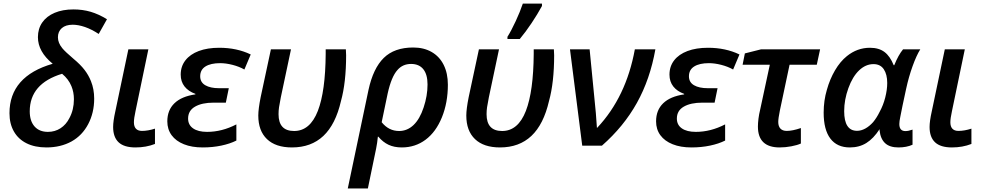

<svg xmlns="http://www.w3.org/2000/svg" viewBox="-20 -818 5519 1078"><path d="M33.2 -182.6Q33.2 -286.1 94.2 -355.7Q155.3 -425.3 275.9 -460Q192.9 -527.8 192.9 -609.4Q192.9 -656.7 217.3 -691.9Q241.7 -727.1 286.9 -746.1Q332 -765.1 392.1 -765.1Q443.4 -765.1 488.5 -752Q533.7 -738.8 580.6 -710L534.2 -627.4Q494.6 -653.3 457.3 -666.3Q419.9 -679.2 388.2 -679.2Q349.1 -679.2 327.1 -660.2Q305.2 -641.1 305.2 -608.4Q305.2 -577.1 330.1 -546.9Q346.7 -526.9 391.6 -488.8Q431.6 -455.6 454.3 -426Q477.1 -396.5 490.7 -362.3Q508.8 -317.4 508.8 -264.2Q508.8 -185.1 475.3 -121.3Q441.9 -57.6 381.8 -23.9Q320.3 9.8 240.7 9.8Q175.8 9.8 129.2 -13.4Q82.5 -36.6 57.9 -80.1Q33.2 -123.5 33.2 -182.6ZM369.6 -154.8Q395 -201.7 395 -260.7Q395 -300.8 380.9 -334.5Q364.7 -374 328.6 -403.8Q147 -348.6 147 -192.9Q147 -138.7 173.8 -108.2Q200.7 -77.6 249 -77.6Q288.6 -77.6 319.8 -97.9Q351.1 -118.2 369.6 -154.8Z M615.2 -105Q615.2 -137.7 627.4 -192.4L700.7 -541H813L740.7 -193.4Q731.9 -153.3 731.9 -131.3Q731.9 -107.4 743.4 -95.2Q754.9 -83 777.3 -83Q810.5 -83 850.1 -95.7V-9.8Q800.3 9.8 740.7 9.8Q676.8 9.8 646 -19Q615.2 -47.9 615.2 -105Z M919.4 -136.7Q919.4 -199.7 959.5 -238.3Q999.5 -276.9 1077.1 -288.1V-291Q1037.6 -305.2 1016.1 -332.5Q994.6 -359.9 994.6 -398.9Q994.6 -445.3 1021 -479.2Q1047.4 -513.2 1095.9 -531.5Q1144.5 -549.8 1210.9 -549.8Q1309.6 -549.8 1387.7 -512.2L1352.1 -427.7Q1322.8 -444.3 1285.4 -453.9Q1248 -463.4 1216.3 -463.4Q1163.1 -463.4 1133.5 -444.8Q1104 -426.3 1104 -389.6Q1104 -356 1132.6 -339.4Q1161.1 -322.8 1210 -322.8H1264.6L1248 -241.7H1179.7Q1113.8 -241.7 1075 -219.2Q1036.1 -196.8 1036.1 -152.3Q1036.1 -116.7 1064.2 -97.2Q1092.3 -77.6 1142.6 -77.6Q1226.1 -77.6 1307.1 -119.6V-28.8Q1271 -10.7 1222.4 -0.5Q1173.8 9.8 1118.2 9.8Q1057.1 9.8 1012.5 -8.1Q967.8 -25.9 943.6 -58.8Q919.4 -91.8 919.4 -136.7Z M1430.2 -169.4Q1430.2 -205.6 1443.4 -272L1501 -541H1613.8L1556.6 -271Q1549.3 -233.9 1546.6 -215.6Q1543.9 -197.3 1543.9 -176.8Q1543.9 -82.5 1631.3 -82.5Q1720.7 -82.5 1764.6 -195.3Q1807.1 -305.7 1808.6 -515.1V-541H1921.9Q1923.3 -522.9 1923.3 -507.8Q1923.3 -355 1894.5 -251Q1864.3 -119.6 1795.7 -54.9Q1727.1 9.8 1619.1 9.8Q1527.8 9.8 1479 -36.9Q1430.2 -83.5 1430.2 -169.4Z M2300.3 -551.3Q2359.9 -551.3 2403.8 -525.9Q2447.8 -500.5 2471.2 -453.4Q2494.6 -406.2 2494.6 -342.3Q2494.6 -241.7 2461.2 -159.4Q2427.7 -77.1 2369.6 -33.7Q2311.5 9.8 2235.8 9.8Q2193.4 9.8 2161.6 -5.1Q2129.9 -20 2104 -50.8H2101.6Q2098.1 -14.6 2091.8 16.1L2045.4 240.2H1932.6L2048.8 -312.5Q2075.2 -434.6 2134.8 -492.9Q2194.3 -551.3 2300.3 -551.3ZM2358.4 -214.4Q2380.4 -279.8 2380.4 -343.8Q2380.4 -399.9 2356.7 -429.4Q2333 -459 2288.1 -459Q2240.7 -459 2211.4 -424.8Q2177.7 -387.7 2156.7 -293.5L2123 -131.8Q2162.6 -82.5 2220.7 -82.5Q2266.6 -82.5 2301.8 -116Q2336.9 -149.4 2358.4 -214.4Z M2598.1 -169.4Q2598.1 -205.6 2611.3 -272L2668.9 -541H2781.7L2724.6 -271Q2717.3 -233.9 2714.6 -215.6Q2711.9 -197.3 2711.9 -176.8Q2711.9 -82.5 2799.3 -82.5Q2888.7 -82.5 2932.6 -195.3Q2975.1 -305.7 2976.6 -515.1V-541H3089.8Q3091.3 -522.9 3091.3 -507.8Q3091.3 -355 3062.5 -251Q3032.2 -119.6 2963.6 -54.9Q2895 9.8 2787.1 9.8Q2695.8 9.8 2647 -36.9Q2598.1 -83.5 2598.1 -169.4ZM2915.5 -797.9H3022.9V-784.2Q2998 -738.3 2964.4 -688Q2930.7 -637.7 2898.4 -599.1H2829.1V-611.3Q2850.6 -645.5 2875.5 -699.2Q2900.4 -752.9 2915.5 -797.9Z M3180.2 -541H3290.5L3318.8 -251.5Q3325.7 -191.4 3331.5 -100.1L3333.5 -101.1Q3495.6 -273.4 3544.4 -541H3659.7Q3629.9 -373 3555.9 -240.2Q3481.9 -107.4 3359.4 0H3249Z M3663.6 -136.7Q3663.6 -199.7 3703.6 -238.3Q3743.7 -276.9 3821.3 -288.1V-291Q3781.7 -305.2 3760.3 -332.5Q3738.8 -359.9 3738.8 -398.9Q3738.8 -445.3 3765.1 -479.2Q3791.5 -513.2 3840.1 -531.5Q3888.7 -549.8 3955.1 -549.8Q4053.7 -549.8 4131.8 -512.2L4096.2 -427.7Q4066.9 -444.3 4029.5 -453.9Q3992.2 -463.4 3960.4 -463.4Q3907.2 -463.4 3877.7 -444.8Q3848.1 -426.3 3848.1 -389.6Q3848.1 -356 3876.7 -339.4Q3905.3 -322.8 3954.1 -322.8H4008.8L3992.2 -241.7H3923.8Q3857.9 -241.7 3819.1 -219.2Q3780.3 -196.8 3780.3 -152.3Q3780.3 -116.7 3808.3 -97.2Q3836.4 -77.6 3886.7 -77.6Q3970.2 -77.6 4051.3 -119.6V-28.8Q4015.1 -10.7 3966.6 -0.5Q3918 9.8 3862.3 9.8Q3801.3 9.8 3756.6 -8.1Q3711.9 -25.9 3687.7 -58.8Q3663.6 -91.8 3663.6 -136.7Z M4235.4 -107.4Q4235.4 -126.5 4238.5 -151.9Q4241.7 -177.2 4247.6 -200.7L4302.2 -454.6H4149.4L4162.1 -518.1L4252.9 -541H4584.5L4565.9 -454.6H4413.1L4358.9 -198.7Q4349.6 -153.3 4349.6 -133.3Q4349.6 -108.9 4361.8 -95.9Q4374 -83 4397.5 -83Q4429.7 -83 4476.6 -99.1V-12.2Q4456.5 -2.9 4423.3 3.4Q4390.1 9.8 4357.4 9.8Q4235.4 9.8 4235.4 -107.4Z M4604.5 -185.5Q4604.5 -253.4 4622.6 -314Q4639.2 -373.5 4668.2 -423.1Q4697.3 -472.7 4734.9 -502.9Q4793 -549.8 4864.3 -549.8Q4914.6 -549.8 4946 -526.1Q4977.5 -502.4 4997.6 -452.1H5001Q5023.9 -509.3 5050.3 -541H5147Q5125.5 -506.8 5103.8 -446.5Q5082 -386.2 5067.4 -318.4Q5043.5 -209 5034.7 -161.6Q5029.3 -136.2 5029.3 -121.6Q5029.3 -82 5063.5 -82Q5080.6 -82 5103.5 -90.3V-5.4Q5069.8 9.8 5024.4 9.8Q4975.1 9.8 4949.5 -14.2Q4923.8 -38.1 4918.5 -85V-92.8Q4884.3 -40 4844.2 -15.1Q4804.2 9.8 4751.5 9.8Q4679.7 9.8 4642.1 -40Q4604.5 -89.8 4604.5 -185.5ZM4882.3 -132.3Q4902.8 -157.2 4918.5 -189.5Q4939 -226.6 4950.2 -270.5Q4961.4 -314.5 4961.4 -352.1Q4961.4 -400.4 4942.1 -429.2Q4922.9 -458 4884.3 -458Q4840.3 -458 4803.5 -422.9Q4766.6 -387.7 4743.2 -322.8Q4719.7 -257.8 4719.7 -193.8Q4719.7 -83.5 4792 -83.5Q4814.9 -83.5 4838.1 -96.2Q4861.3 -108.9 4882.3 -132.3Z M5199.2 -105Q5199.2 -137.7 5211.4 -192.4L5284.7 -541H5397L5324.7 -193.4Q5315.9 -153.3 5315.9 -131.3Q5315.9 -107.4 5327.4 -95.2Q5338.9 -83 5361.3 -83Q5394.5 -83 5434.1 -95.7V-9.8Q5384.3 9.8 5324.7 9.8Q5260.7 9.8 5230 -19Q5199.2 -47.9 5199.2 -105Z"/></svg>

Font: Viking Open Sans Light
Style: Bold Italic
Weight: 600
Italic angle: -12°
Foundry: Ascender Corporation
Version: Version 2.000